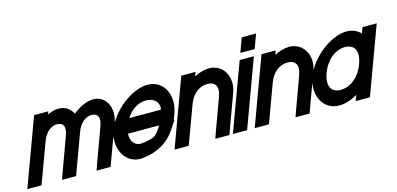

<svg xmlns="http://www.w3.org/2000/svg" viewBox="-75 -1297 3781 1827"><g transform="rotate(-15 1815.5 -383.0)"><path d="M634.4 -526.1C698.1 -577.8 772.1 -612.5 836.1 -613C962.1 -613 1027.6 -479 977.2 -345L857.4 -20L832.2 51H693.2L718 -19L837.2 -345C867.8 -428 846.1 -472 784.4 -473C722.9 -473 668.6 -428.6 637.9 -346.7L637.2 -345L611.4 -275L517.4 -20L492.2 51H353.2L378 -19L471.6 -275H471.4L497.2 -345C527.8 -428 506.1 -472 444.4 -473C382.4 -473 327.8 -428 297.2 -345L271.4 -275L177.4 -20L151.6 50H11.6L37.4 -20L131.4 -275L157.2 -345L230.2 -543L256.1 -613H396.1L385.5 -584.4C423.1 -602.2 461.1 -612.7 496.1 -613C560.4 -613 608.9 -578.1 634.4 -526.1Z M1123.5 -351H1434.4C1452.5 -400 1415.1 -472 1319.4 -473C1244.8 -473 1172.7 -428 1123.5 -351ZM931.8 -211H922.8L948.6 -281L974.4 -351H982.2C1066.8 -494.4 1235.3 -612.1 1371.1 -613C1530.1 -613 1611.7 -452 1548.6 -281L1527.2 -223H1534.2L1474 -133C1409.6 -37 1306.6 31 1152.9 49C1006.7 68 913.6 -63.3 931.8 -211ZM1380.2 -211H1072.9C1067.5 -131 1112.7 -79.5 1184.8 -89H1185.8C1296.4 -104 1317.1 -117 1354.8 -173Z M1831 -572.2C1879.9 -597.6 1930.3 -612.7 1976.1 -613C2117.1 -613 2195.1 -472 2140.2 -326L2027.4 -20L2002.2 51H1863.2L1888 -19L2000.2 -326C2034.5 -419 2004.1 -472 1924.4 -473C1845.4 -473 1774.5 -419 1740.2 -326L1714.4 -256L1627.4 -20L1601.6 50H1461.6L1487.4 -20L1574.4 -256L1600.2 -326L1680.2 -543L1706.1 -613H1846.1Z M2374.7 -677H2304.7L2356.3 -817H2426.3H2427.3H2497.3L2445.7 -677H2375.7ZM2255.2 -543 2281.1 -613H2421.1L2395.2 -543L2202.4 -20L2176.6 50H2036.6L2062.4 -20Z M2621 -572.2C2669.9 -597.6 2720.3 -612.7 2766.1 -613C2907.1 -613 2985.1 -472 2930.2 -326L2817.4 -20L2792.2 51H2653.2L2678 -19L2790.2 -326C2824.5 -419 2794.1 -472 2714.4 -473C2635.4 -473 2564.5 -419 2530.2 -326L2504.4 -256L2417.4 -20L2391.6 50H2251.6L2277.4 -20L2364.4 -256L2390.2 -326L2470.2 -543L2496.1 -613H2636.1Z M2908.6 -281C2972.1 -453 3173.7 -612 3331.1 -613C3388.6 -613 3436.1 -591.8 3470.3 -556.6L3491.1 -613H3631.1L3605.2 -543L3509.9 -284.6L3508.6 -281L3412.4 -20L3386.6 50H3246.6L3267 -5.5C3207.2 29.4 3144.3 50.4 3086.6 50C2927.6 50 2845.9 -111 2908.6 -281ZM3048.6 -281C3005.1 -163 3042.8 -89 3138.2 -90C3232.7 -90 3323.3 -160.8 3366.7 -275.7L3368.6 -281C3412.5 -400 3375.1 -472 3279.4 -473C3184.4 -473 3092.5 -400 3048.6 -281Z"/></g></svg>

Font: Nordica Plus
Style: NordicaClassicRgObl
Weight: 500
Version: Version 1.01